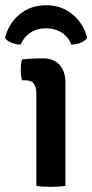

<svg xmlns="http://www.w3.org/2000/svg" viewBox="-52 -726 361 750"><path d="M203.5 0Q192 2 177.2 3Q162.5 4 147 4Q132 4 117 3Q102 2 90 0V-359.5Q90 -385.5 80.2 -399Q70.5 -412.5 46 -412.5H33.5Q29 -432.5 29 -452.5Q29 -462 30 -472.5Q31 -483 33.5 -493.5Q53.5 -496 71.8 -497Q90 -498 102.5 -498H117Q157.5 -498 180.5 -472.8Q203.5 -447.5 203.5 -403.5ZM288.5 -577.5Q279 -565 261.8 -558.5Q244.5 -552 226.5 -552Q215 -582 188.8 -598.8Q162.5 -615.5 128 -615.5Q93.5 -615.5 67.5 -598.8Q41.5 -582 29 -552Q11.5 -552 -5.8 -558.5Q-23 -565 -32.5 -577.5Q-18.5 -634 24.5 -669.8Q67.5 -705.5 128 -705.5Q188.5 -705.5 231.5 -669.8Q274.5 -634 288.5 -577.5Z"/></svg>

Font: Signika Light Medium
Style: Regular
Weight: 500
Version: Version 2.003;gftools[0.9.32]